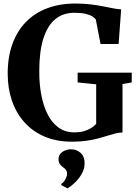

<svg xmlns="http://www.w3.org/2000/svg" viewBox="-20 -772 758 1061"><path d="M377.5 11Q292 11 225.8 -17.5Q159.5 -46 114.2 -97Q69 -148 45.8 -216.2Q22.5 -284.5 22.5 -364Q22.5 -456.5 48.5 -528.5Q74.5 -600.5 123.2 -650.5Q172 -700.5 241.2 -726.5Q310.5 -752.5 397 -752.5Q440.5 -752.5 478.5 -748Q516.5 -743.5 548.2 -737.2Q580 -731 605.5 -726Q631 -721 649.5 -720.5L635.5 -529H535.5L509.5 -664Q504.5 -672 491 -680.8Q477.5 -689.5 453.2 -695.5Q429 -701.5 391.5 -701.5Q328.5 -701.5 285.2 -665.8Q242 -630 219.5 -558.5Q197 -487 197 -380Q196.5 -311 207.8 -249.8Q219 -188.5 242.5 -141.5Q266 -94.5 303 -67.5Q340 -40.5 392 -40.5Q419 -40.5 441.5 -46.5Q464 -52.5 481.5 -63Q499 -73.5 511.5 -87.5V-306L409 -316.5V-370.5H708V-316.5L657 -307.5V-40Q637 -39.5 616.5 -34.2Q596 -29 572.5 -21.5Q549 -14 520.5 -6.5Q492 1 457 6Q422 11 377.5 11ZM447.5 130Q447.5 162 431 190Q414.5 218 392.5 238.5Q370.5 259 354 268.5H352.5L319 251L318 245Q331.5 236.5 341 219Q350.5 201.5 350.5 189.5Q350.5 174.5 344.2 166.5Q338 158.5 327.5 151.5Q318.5 145 311 135Q303.5 125 303.5 108Q303.5 88.5 314.8 76.5Q326 64.5 341.2 58.8Q356.5 53 368.5 53H371.5Q405 53 426.5 73.8Q448 94.5 447.5 130Z"/></svg>

Font: Merriweather 60pt
Style: Bold
Weight: 700
Version: Version 2.100